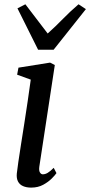

<svg xmlns="http://www.w3.org/2000/svg" viewBox="-20 -844 411 874"><path d="M122 10Q100.5 10 85 3.2Q69.5 -3.5 62 -17.8Q54.5 -32 56.5 -54Q58.5 -73 63.5 -107Q68.5 -141 75.5 -185.8Q82.5 -230.5 90.5 -281Q98.5 -331.5 106 -383Q113.5 -434.5 120 -481.5L58 -504L64 -536L208 -559L229.5 -548L159 -85.5Q156.5 -67.5 161.8 -59Q167 -50.5 175 -50.5Q185.5 -50.5 196.8 -57Q208 -63.5 224.5 -80L237 -56Q231.5 -47.5 216 -31.8Q200.5 -16 176.8 -3Q153 10 122 10ZM153.5 -617.5 59.5 -806 95.5 -824.5Q120 -792.5 145.5 -759Q171 -725.5 197 -691.5Q234 -724.5 266.2 -757.8Q298.5 -791 337.5 -824.5L371 -802.5L224 -617.5Z"/></svg>

Font: Merriweather 36pt
Style: Italic
Weight: 400
Italic angle: -7.8°
Version: Version 2.101